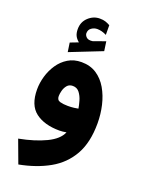

<svg xmlns="http://www.w3.org/2000/svg" viewBox="-175 -767 824 1113"><g transform="rotate(20 237.0 -210.5)"><path d="M173.3 -518.1Q156.7 -531.7 148.7 -547.6Q140.6 -563.5 140.6 -588.9Q140.6 -632.8 171.1 -661.1Q201.7 -689.5 240.7 -689.5Q262.2 -689.5 276.1 -684.8Q290 -680.2 304.7 -671.9L305.2 -612.3Q275.4 -627.4 247.6 -627.4Q228.5 -627.4 212.2 -616Q195.8 -604.5 195.8 -582.5Q196.3 -569.8 208 -559.1Q219.7 -548.3 245.1 -551.8Q245.6 -551.8 248.5 -552.7L320.3 -578.6L328.6 -520.5L131.8 -442.9L123.5 -499ZM435.5 -113.3Q435.5 4.4 392.1 81.3Q348.6 158.2 269.8 202.6Q190.9 247.1 85.4 267.1L33.2 126.5Q130.4 107.9 197.8 75.4Q265.1 43 284.2 -3.4Q261.7 1 241.7 1Q148.4 1 93.5 -40.8Q38.6 -82.5 38.6 -179.7Q38.6 -219.2 50.5 -260.7Q62.5 -302.2 86.2 -337.4Q109.9 -372.6 145.5 -394.3Q181.2 -416 228 -416Q281.7 -416 320.8 -390.4Q359.9 -364.7 385.3 -321Q410.6 -277.3 423.1 -223.6Q435.5 -169.9 435.5 -113.3ZM238.8 -149.9Q259.8 -149.9 276.4 -152.1Q293 -154.3 302.2 -156.2Q299.3 -175.3 291.7 -201.9Q284.2 -228.5 268.8 -248.8Q253.4 -269 227.1 -269Q205.1 -269 192.6 -254.2Q180.2 -239.3 175 -219.7Q169.9 -200.2 169.9 -185.5Q169.9 -161.1 190.4 -155.5Q210.9 -149.9 238.8 -149.9Z"/></g></svg>

Font: Vazirmatn UI FD Black
Style: Regular
Weight: 900
Designer: Saber Rastikerdar
Foundry: Saber Rastikerdar
Version: Version 33.003